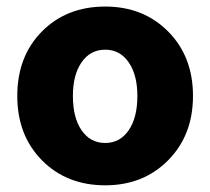

<svg xmlns="http://www.w3.org/2000/svg" viewBox="-20 -552 633 580"><path d="M563 -262.2Q563 -143.6 488 -67.9Q413.1 7.8 297.9 7.8Q181.6 7.8 106.9 -67.6Q32.2 -143.1 32.2 -262.2Q32.2 -381.8 106.7 -457Q181.2 -532.2 297.9 -532.2Q413.1 -532.2 488 -456.8Q563 -381.3 563 -262.2ZM200.2 -262.2Q200.2 -196.3 226.6 -158.2Q252.9 -120.1 297.9 -120.1Q342.3 -120.1 368.7 -158.4Q395 -196.8 395 -262.2Q395 -325.7 368.7 -363.8Q342.3 -401.9 297.9 -401.9Q252.9 -401.9 226.6 -364Q200.2 -326.2 200.2 -262.2Z"/></svg>

Font: LT Superior Black
Style: Regular
Weight: 900
Designer: Daniel Lyons
Foundry: LyonsType
Version: Version 2.005